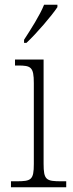

<svg xmlns="http://www.w3.org/2000/svg" viewBox="-20 -786 306 806"><path d="M81 -619V-606H91C134 -646 198 -721 221 -756V-766H165C147 -721 110 -664 81 -619ZM26 0H258V-25H238C174 -25 163 -30 163 -99V-536H43V-511H55C110 -511 122 -505 122 -437V-98C122 -30 111 -25 48 -25H26Z"/></svg>

Font: Noto Serif Devanagari SemiCondensed ExtraLight
Style: Regular
Weight: 200
Width: 4
Designer: Universal Thirst, Indian Type Foundry and the Monotype Design Team
Foundry: Monotype Imaging Inc.
Version: Version 2.004